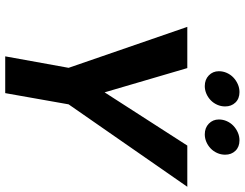

<svg xmlns="http://www.w3.org/2000/svg" viewBox="-121 -817 938 736"><g transform="rotate(90 348.0 -449.0)"><path d="M83 -698H241L334 -381L538 -698H696L380 -243L337 0H196L240 -243ZM310 -765Q285 -765 269 -780.5Q253 -796 253 -819Q253 -835 259.5 -849.5Q266 -864 277 -874.5Q288 -885 302.5 -891.5Q317 -898 333 -898Q358 -898 373 -882.5Q388 -867 388 -843Q388 -827 381.5 -812.5Q375 -798 364 -787.5Q353 -777 339 -771Q325 -765 310 -765ZM495 -765Q470 -765 454 -780.5Q438 -796 438 -819Q438 -835 444.5 -849.5Q451 -864 462 -874.5Q473 -885 487.5 -891.5Q502 -898 518 -898Q543 -898 558 -882.5Q573 -867 573 -843Q573 -827 566.5 -812.5Q560 -798 549 -787.5Q538 -777 524 -771Q510 -765 495 -765Z"/></g></svg>

Font: SVN-Poppins SemiBold
Style: Italic
Weight: 600
Italic angle: -10°
Designer: Ninad Kale (Devanagari), Jonny Pinhorn (Latin)
Foundry: Indian Type Foundry
Version: Version 3.002 2017; ttfautohint (v1.8.3)